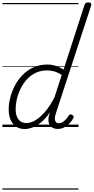

<svg xmlns="http://www.w3.org/2000/svg" viewBox="-20 -1055 778 1595"><path d="M186 17Q144 17 114 -3Q84 -23 68 -59.5Q52 -96 52 -146Q52 -190 64.5 -241Q77 -292 102 -341Q127 -390 166 -430.5Q205 -471 257 -495Q309 -519 375 -519Q408 -519 443 -508Q478 -497 508 -477L682 -1014Q687 -1026 693.5 -1030.5Q700 -1035 713 -1035Q731 -1035 735.5 -1027.5Q740 -1020 737 -1008L444 -113Q431 -72 438.5 -51.5Q446 -31 468 -31Q484 -31 499 -40Q514 -49 527 -63.5Q540 -78 550 -94Q555 -101 562 -104Q569 -107 580 -100Q591 -94 592 -86.5Q593 -79 588 -71Q576 -50 557.5 -30Q539 -10 514.5 3Q490 16 460 16Q432 16 413 4Q394 -8 386.5 -31Q379 -54 385 -88Q388 -96 390 -104.5Q392 -113 394 -120Q358 -68 320 -37.5Q282 -7 247.5 5Q213 17 186 17ZM110 -150Q110 -114 120 -87.5Q130 -61 150 -47Q170 -33 200 -33Q235 -33 274 -56Q313 -79 353.5 -125.5Q394 -172 432 -245L493 -433Q457 -455 428 -462.5Q399 -470 371 -470Q318 -470 275.5 -449.5Q233 -429 202 -394Q171 -359 150.5 -317Q130 -275 120 -231.5Q110 -188 110 -150ZM0 510H632V520H0ZM0 -20H632V0H0ZM0 -505H632V-500H0ZM0 -1030H632V-1020H0Z"/></svg>

Font: Playwrite CO Guides
Style: Regular
Weight: 400
Designer: Veronika Burian, José Scaglione
Foundry: TypeTogether
Version: Version 1.003